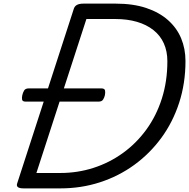

<svg xmlns="http://www.w3.org/2000/svg" viewBox="-20 -1040 1044 1060"><path d="M110 0Q65 0 75 -28L388 -993Q393 -1007 406 -1013.5Q419 -1020 441 -1020H618Q715 -1020 787 -996Q859 -972 907.5 -929Q956 -886 980 -828.5Q1004 -771 1004 -703Q1004 -580 969 -472.5Q934 -365 870.5 -278.5Q807 -192 721 -129.5Q635 -67 531.5 -33.5Q428 0 314 0ZM181 -85H314Q408 -85 495.5 -113Q583 -141 657.5 -194.5Q732 -248 787.5 -324Q843 -400 873.5 -495.5Q904 -591 904 -702Q904 -757 884.5 -800.5Q865 -844 827 -874Q789 -904 736 -919.5Q683 -935 617 -935H457ZM122 -479Q104 -479 102 -490Q100 -501 103 -514Q106 -528 113 -540Q120 -552 139 -552H539Q558 -552 560 -540Q562 -528 559 -514Q556 -501 549 -490Q542 -479 524 -479Z"/></svg>

Font: Playwrite IN
Style: Regular
Weight: 400
Designer: Veronika Burian, José Scaglione
Foundry: TypeTogether
Version: Version 1.002